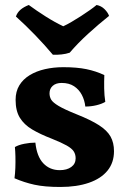

<svg xmlns="http://www.w3.org/2000/svg" viewBox="-20 -734 507 763"><path d="M394.6 -435.6Q393.6 -409.8 394 -382.5Q394.4 -355.2 398.4 -329.2Q384.2 -320.8 362.8 -315.7Q341.4 -310.6 319 -310.6Q316.4 -335.6 305.2 -357Q294 -378.4 274.2 -391.4Q254.4 -404.4 225 -404.4Q202.4 -404.4 189.6 -393Q176.8 -381.6 176.8 -363.2Q176.8 -349.2 183.4 -338Q190 -326.8 212.6 -313.2Q235.2 -299.6 284.4 -279.8Q340.8 -257.4 373.3 -236.5Q405.8 -215.6 419.4 -191.2Q433 -166.8 433 -133.2Q433 -87.6 407.2 -55.9Q381.4 -24.2 333.3 -7.6Q285.2 9 220 9Q157.6 9 117 0.1Q76.4 -8.8 37.6 -25.6Q40.2 -44.6 41 -67.3Q41.8 -90 41.3 -111.8Q40.8 -133.6 39.2 -149.6Q53.2 -158 76.4 -162.6Q99.6 -167.2 120.6 -167.2Q126.4 -112 152.2 -84.9Q178 -57.8 217.4 -57.8Q245.8 -57.8 263.2 -70.4Q280.6 -83 280.6 -105Q280.6 -120.6 273 -132.4Q265.4 -144.2 245.1 -155.7Q224.8 -167.2 185.8 -182.8Q139.6 -200.6 107.7 -219.6Q75.8 -238.6 58.9 -266.1Q42 -293.6 42 -337.2Q42 -370.4 56.8 -394.8Q71.6 -419.2 98 -435.3Q124.4 -451.4 158.8 -459.2Q193.2 -467 231.4 -467Q285.4 -467 323.3 -459.2Q361.2 -451.4 394.6 -435.6ZM190.2 -516.4Q158 -554.8 120 -594.2Q82 -633.6 43.2 -668.4Q48.8 -684.4 61.4 -695.3Q74 -706.2 94.4 -714.2Q124.8 -691.8 161.2 -668.7Q197.6 -645.6 231.4 -629.6Q245.8 -636.2 264.3 -647Q282.8 -657.8 301.9 -670.1Q321 -682.4 337.3 -694Q353.6 -705.6 363.8 -714.2Q382.2 -710.8 395.5 -697.6Q408.8 -684.4 413.4 -670.8Q373 -638.8 330.6 -600.1Q288.2 -561.4 257 -524.6Q242.4 -519.6 224.7 -517.7Q207 -515.8 190.2 -516.4Z"/></svg>

Font: Vollkorn
Style: Regular
Weight: 400
Designer: Friedrich Althausen
Foundry: Friedrich Althausen
Version: Version 4.104